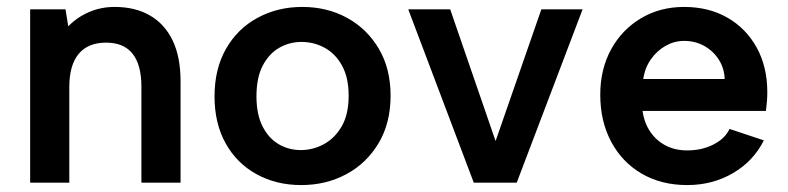

<svg xmlns="http://www.w3.org/2000/svg" viewBox="-20 -527 2274 554"><path d="M67 -500H169L177 -451Q202 -477 236.5 -492Q271 -507 311 -507Q370 -507 412.5 -482.5Q455 -458 478 -410.5Q501 -363 501 -292V0H388V-277Q388 -340 362.5 -372Q337 -404 286 -404Q234 -404 207 -371.5Q180 -339 180 -276V0H67Z M849 7Q777 7 720 -24.5Q663 -56 631 -113.5Q599 -171 599 -249Q599 -328 632 -386Q665 -444 723 -475.5Q781 -507 852 -507Q924 -507 981.5 -475.5Q1039 -444 1073 -386.5Q1107 -329 1107 -251Q1107 -172 1072.5 -114Q1038 -56 979.5 -24.5Q921 7 849 7ZM848 -94Q883 -94 914.5 -111Q946 -128 966 -162.5Q986 -197 986 -251Q986 -303 967 -337.5Q948 -372 917 -389Q886 -406 850 -406Q815 -406 785.5 -389Q756 -372 738 -337.5Q720 -303 720 -249Q720 -197 737.5 -162.5Q755 -128 784 -111Q813 -94 848 -94Z M1279 -500 1410 -120 1542 -500H1661L1471 0H1347L1158 -500Z M1963 7Q1888 7 1831.5 -26Q1775 -59 1743.5 -118Q1712 -177 1712 -254Q1712 -327 1743 -384Q1774 -441 1829 -474Q1884 -507 1954 -507Q2025 -507 2079 -476Q2133 -445 2163.5 -389.5Q2194 -334 2194 -261Q2194 -249 2193 -235.5Q2192 -222 2190 -207H1834Q1839 -172 1856.5 -146.5Q1874 -121 1901 -107Q1928 -93 1963 -93Q2005 -93 2038.5 -110Q2072 -127 2085 -155L2184 -122Q2154 -62 2095 -27.5Q2036 7 1963 7ZM2071 -299Q2070 -330 2054 -355Q2038 -380 2012 -394.5Q1986 -409 1954 -409Q1926 -409 1901 -395Q1876 -381 1858.5 -356.5Q1841 -332 1836 -299Z"/></svg>

Font: Albert Sans SemiBold
Style: Regular
Weight: 600
Designer: Andreas Rasmussen
Foundry: a.Foundry
Version: Version 1.025